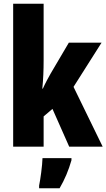

<svg xmlns="http://www.w3.org/2000/svg" viewBox="-20 -780 566 1021"><path d="M212 -458V-760H50V0H212V-161L259 -201L348 0H526L371 -318L520 -553H346L250 -390C238 -369 222 -340 208 -309H205C210 -357 212 -407 212 -458ZM360 72V61H206C205 101 195 173 188 207V221H297C324 175 345 125 360 72Z"/></svg>

Font: Noto Sans Hebrew ExtraCondensed Black
Style: Regular
Weight: 900
Width: 2
Designer: Monotype Design Team
Foundry: Monotype Imaging Inc.
Version: Version 2.004